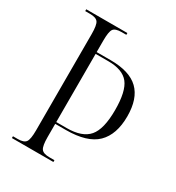

<svg xmlns="http://www.w3.org/2000/svg" viewBox="-172 -818 844 922"><g transform="rotate(30 249.5 -357.0)"><path d="M35 0V-10H62Q95 -10 106 -25Q117 -40 117 -90V-624Q117 -674 106 -689Q95 -704 62 -704H35V-714H263V-704H237Q202 -704 191.5 -689Q181 -674 181 -624V-561H258Q364 -561 413.5 -513Q463 -465 463 -367Q463 -266 410.5 -214.5Q358 -163 239 -163H181V-90Q181 -41 192 -25.5Q203 -10 237 -10H265V0ZM239 -173Q324 -173 360.5 -215.5Q397 -258 397 -364Q397 -468 364 -509.5Q331 -551 252 -551H181V-173Z"/></g></svg>

Font: Noto Serif Display Condensed Light
Style: Regular
Weight: 300
Width: 3
Designer: Monotype Design Team
Foundry: Monotype Imaging Inc.
Version: Version 2.009